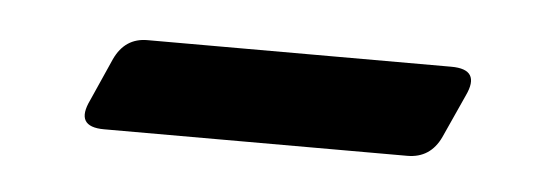

<svg xmlns="http://www.w3.org/2000/svg" viewBox="-24 -323 397 141"><g transform="rotate(5 174.5 -252.0)"><path d="M305 -285.5Q327 -285.5 317.5 -265.5L303 -233.5Q295.5 -217.5 278.5 -217.5H55Q33 -217.5 43 -238L57 -269.5Q64.5 -285.5 81 -285.5Z"/></g></svg>

Font: Fraunces 72pt S050
Style: Italic
Weight: 400
Italic angle: -16°
Version: Version 1.000; ttfautohint (v1.8.3)